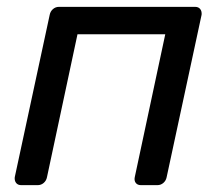

<svg xmlns="http://www.w3.org/2000/svg" viewBox="-20 -540 632 560"><path d="M42 0Q32 0 27 -6.5Q22 -13 23 -23L125 -497Q127 -507 134.5 -513.5Q142 -520 152 -520H549Q559 -520 564 -513.5Q569 -507 568 -497L466 -23Q464 -13 456.5 -6.5Q449 0 439 0H391Q381 0 376 -6.5Q371 -13 373 -23L462 -440H206L117 -23Q115 -13 107.5 -6.5Q100 0 90 0Z"/></svg>

Font: Lubike
Style: Italic
Weight: 400
Italic angle: -12°
Foundry: Honoka55
Version: Version 1.000;July 22, 2022;FontCreator 14.0.0.2862 64-bit